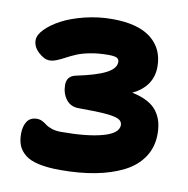

<svg xmlns="http://www.w3.org/2000/svg" viewBox="-81 -813 861 881"><g transform="rotate(10 350.0 -373.0)"><path d="M256.8 -11.2Q196.8 -11.2 155.3 -20.5Q113.8 -29.8 91.6 -48.3Q69.3 -66.9 60.1 -89.6Q50.8 -112.3 50.8 -144Q50.8 -179.7 65.7 -201.9Q80.6 -224.1 111.8 -224.1Q125 -224.1 137.2 -217.8Q149.4 -211.4 158.4 -204.1Q167.5 -196.8 186.3 -190.4Q205.1 -184.1 230 -184.1Q352.5 -184.1 423.8 -204.1Q495.1 -224.1 495.1 -262.2Q495.1 -279.3 478.5 -288.3Q461.9 -297.4 418.7 -301.3Q375.5 -305.2 291 -305.2Q252.9 -305.2 231.9 -333Q210.9 -360.8 210.9 -399.9Q210.9 -441.9 252.9 -450.2Q344.7 -469.2 388.9 -491.9Q433.1 -514.6 433.1 -544.9Q433.1 -558.6 422.4 -564.2Q411.6 -569.8 382.8 -569.8Q337.4 -569.8 299.3 -562.5Q261.2 -555.2 236.6 -544.7Q211.9 -534.2 192.1 -523.4Q172.4 -512.7 154.3 -505.4Q136.2 -498 120.1 -498Q96.2 -498 69.1 -522.7Q42 -547.4 42 -579.1Q42 -603 68.6 -630.4Q95.2 -657.7 138.9 -680.9Q182.6 -704.1 245.1 -719.5Q307.6 -734.9 372.1 -734.9Q492.2 -734.9 553 -687Q613.8 -639.2 613.8 -555.2Q613.8 -463.4 521 -418Q563.5 -409.2 592.8 -393.3Q622.1 -377.4 638.2 -355Q654.3 -332.5 661.1 -307.4Q668 -282.2 668 -251Q668 -189.5 636.5 -142.6Q605 -95.7 548.6 -67.4Q492.2 -39.1 418.9 -25.1Q345.7 -11.2 256.8 -11.2Z"/></g></svg>

Font: Shantell Sans Bouncy
Style: Regular
Weight: 800
Designer: Stephen Nixon, Anya Danilova, Shantell Martin
Foundry: Arrow Type
Version: Version 1.006;[9816181b4]